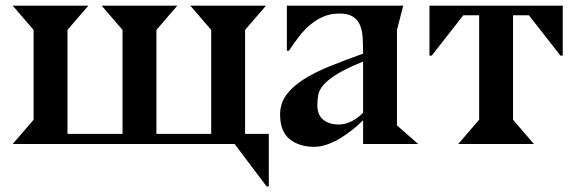

<svg xmlns="http://www.w3.org/2000/svg" viewBox="-20 -510 2033 680"><path d="M25 -490H293L219 -404V-36H414V-404L340 -490H608L534 -404V-36H728V-404L654 -490H922L848 -404V-36H932V150H924L811 0H25L99 -86V-404Z M1266 -84Q1252 -70 1232 -53.5Q1212 -37 1189.5 -23Q1167 -9 1142 0.5Q1117 10 1092 10Q1040 10 1006 -17Q972 -44 972 -105Q972 -143 993.5 -173Q1015 -203 1054 -228Q1093 -253 1147 -275Q1201 -297 1266 -320Q1266 -350 1264.5 -376Q1263 -402 1255 -421Q1247 -440 1230 -451Q1213 -462 1182 -462Q1152 -462 1127.5 -452Q1103 -442 1081.5 -424.5Q1060 -407 1041 -383Q1022 -359 1003 -330H996V-490H1408L1386 -404V-65H1387L1461 0H1266ZM1266 -292Q1207 -268 1174.5 -248Q1142 -228 1126 -209.5Q1110 -191 1107 -173.5Q1104 -156 1104 -138Q1104 -102 1125.5 -85.5Q1147 -69 1179 -69Q1202 -69 1224.5 -80Q1247 -91 1266 -111Z M1677 -86V-456H1621L1509 -313H1501V-490H1973V-313H1965L1853 -456H1797V-86L1871 0H1603Z"/></svg>

Font: Bluu Next Cyrillic
Style: Bold
Weight: 700
Designer: Igor Stepanchenko
Foundry: Igor Stepanchenko
Version: Version 1.000